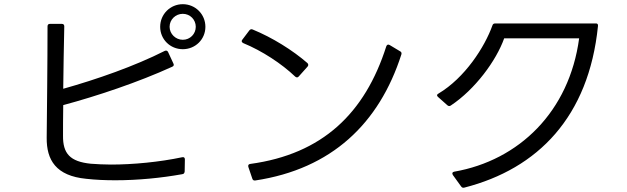

<svg xmlns="http://www.w3.org/2000/svg" viewBox="-20 -855 2995 917"><path d="M853 -620C913 -620 961 -667 961 -727C961 -787 913 -835 853 -835C793 -835 745 -787 745 -727C745 -667 793 -620 853 -620ZM853 -665C819 -665 790 -693 790 -727C790 -762 819 -789 853 -789C888 -789 915 -761 915 -727C915 -693 888 -665 853 -665ZM392 -1C436 4 483 6 531 6C638 6 750 -5 850 -23C858 -24 861 -28 862 -36L863 -94C863 -102 858 -106 850 -104C741 -81 615 -69 510 -69C475 -69 443 -71 414 -73C314 -83 280 -122 281 -207C281 -243 281 -294 282 -353C442 -396 640 -462 802 -536C810 -539 812 -545 808 -552L783 -606C780 -613 774 -615 767 -612C623 -539 442 -476 282 -431C283 -528 285 -637 287 -729C287 -737 283 -741 275 -741H219C211 -741 207 -737 207 -729C207 -558 204 -304 203 -197C202 -91 247 -15 392 -1Z M1449 -537C1454 -543 1453 -549 1448 -554C1378 -615 1280 -676 1187 -714C1181 -717 1175 -715 1171 -710L1137 -665C1132 -659 1134 -653 1142 -649C1232 -612 1325 -551 1390 -489C1396 -484 1402 -484 1407 -490ZM1185 -2C1187 5 1192 8 1199 7C1564 -48 1791 -265 1897 -595C1899 -602 1897 -607 1891 -610L1841 -640C1834 -644 1828 -642 1825 -634C1723 -314 1520 -119 1175 -72C1167 -71 1164 -66 1166 -58Z M2182 35C2186 41 2191 43 2198 41C2549 -49 2792 -297 2836 -731C2837 -739 2833 -744 2825 -743C2702 -743 2454 -743 2345 -743C2338 -743 2334 -740 2332 -734C2295 -630 2200 -483 2074 -408C2066 -404 2065 -398 2072 -392L2117 -352C2122 -348 2127 -347 2133 -351C2249 -428 2350 -565 2388 -672H2746C2699 -322 2459 -89 2149 -35C2140 -33 2138 -27 2143 -19Z"/></svg>

Font: LINE Seed JP_OTF Regular
Style: Regular
Weight: 400
Designer: LY Corporation & Fontrix & Fontworks
Version: Version 1.002